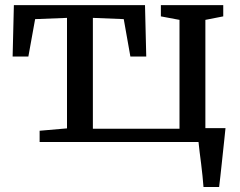

<svg xmlns="http://www.w3.org/2000/svg" viewBox="-20 -568 962 768"><path d="M138.5 0V-45L248 -54.5V-496.5L120.5 -491.5L93.5 -342H30.5L35.5 -547.5H560L565 -342H501.5L475 -491.5L351.5 -496.5V-53H698V-488.5L623.5 -502.5V-547.5H873V-502.5L801.5 -488.5V0ZM794 180Q792.5 159.5 790 135.5Q787.5 111.5 784.5 87Q781.5 62.5 778.5 40Q775.5 17.5 774 -0.5L731 -55.5H882Q880 -35.5 877.5 -11.8Q875 12 872.2 37.5Q869.5 63 866.8 88.2Q864 113.5 861.5 137Q859 160.5 856.5 180Z"/></svg>

Font: Merriweather 36pt
Style: Regular
Weight: 400
Designer: Eben Sorkin
Foundry: Eben Sorkin
Version: Version 2.100